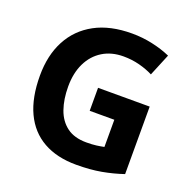

<svg xmlns="http://www.w3.org/2000/svg" viewBox="-129 -851 983 989"><g transform="rotate(20 362.0 -357.0)"><path d="M361 -401H644V-31Q588 -12 527.5 -1Q467 10 390 10Q284 10 209.5 -32Q135 -74 96.5 -156Q58 -238 58 -358Q58 -470 101.5 -552Q145 -634 228 -679Q311 -724 431 -724Q488 -724 543 -712Q598 -700 643 -680L593 -559Q560 -576 518 -587Q476 -598 430 -598Q364 -598 315.5 -568Q267 -538 240.5 -483.5Q214 -429 214 -355Q214 -285 233 -231Q252 -177 293 -146.5Q334 -116 400 -116Q432 -116 454.5 -119Q477 -122 496 -126V-275H361Z"/></g></svg>

Font: Noto Sans Kannada
Style: Regular
Weight: 400
Designer: Jelle Bosma - Monotype Design Team
Foundry: Monotype Imaging Inc.
Version: Version 2.003